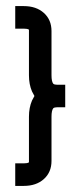

<svg xmlns="http://www.w3.org/2000/svg" viewBox="-20 -570 264 630"><path d="M30 40V-34H58Q70 -34 74 -37H75Q75 -38 75 -42V-187Q75 -217 85 -240Q89 -248 93 -255Q89 -262 85 -270Q75 -293 75 -323V-468Q75 -472 75 -473H74Q70 -476 58 -476H30V-550H58Q99 -550 124 -527.5Q149 -505 149 -468V-323Q149 -302 155 -295Q159 -292 167 -292H194V-218H167Q159 -218 155 -215Q149 -208 149 -187V-42Q149 -5 124 17.5Q99 40 58 40Z"/></svg>

Font: Venice Serif Bold
Style: Regular
Weight: 700
Designer: Bruno Pierini
Foundry: Unio | Creative Solutions
Version: Version 1.000;PS 001.000;hotconv 1.0.70;makeotf.lib2.5.58329